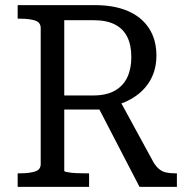

<svg xmlns="http://www.w3.org/2000/svg" viewBox="-20 -730 736 750"><path d="M358 -322 525 0H671V-53H662Q643 -53 628 -56.5Q613 -60 601 -70Q589 -80 578 -99L445 -343ZM231 -63V-651H347Q396 -651 428.5 -634.5Q461 -618 477 -586Q493 -554 493 -507Q493 -461 477 -427.5Q461 -394 428 -375.5Q395 -357 342 -357H214V-302H362Q372 -302 381 -303.5Q390 -305 399.5 -308Q409 -311 419 -315Q472 -328 510.5 -355Q549 -382 570 -422Q591 -462 591 -513Q591 -575 562 -619.5Q533 -664 479.5 -687Q426 -710 350 -710H49V-657H59Q94 -657 116.5 -650Q139 -643 139 -620V-89Q139 -67 116.5 -60Q94 -53 59 -53H49V0H328V-53H312Q297 -53 282.5 -53.5Q268 -54 256.5 -55.5Q245 -57 238 -58.5Q231 -60 231 -63Z"/></svg>

Font: Roboto Serif 20pt SemiCondensed
Style: Regular
Weight: 400
Width: 4
Version: Version 1.008